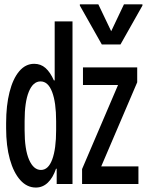

<svg xmlns="http://www.w3.org/2000/svg" viewBox="-20 -826 660 862"><path d="M141 16Q101 16 71 -17.5Q41 -51 24.2 -111Q7.5 -171 7.5 -250.5V-273Q7.5 -352.5 22.8 -412.5Q38 -472.5 66.2 -506Q94.5 -539.5 133.5 -539.5Q163 -539.5 184.2 -520.8Q205.5 -502 222 -465H225.5V-730H305.5V0H234.5V-68.5H231.5Q217.5 -27.5 194.5 -5.8Q171.5 16 141 16ZM164 -63Q197 -63 214.5 -110.2Q232 -157.5 232 -241.5V-282Q232 -366 214 -413.2Q196 -460.5 162 -460.5Q128.5 -460.5 109.5 -414.5Q90.5 -368.5 90.5 -282.5V-241Q90.5 -155 110.5 -109Q130.5 -63 164 -63ZM348.5 0V-67L510 -444.5H352.5V-523.5H596V-456.5L434.5 -79H601.5V0ZM437 -626.5 338.5 -801V-806.5H421.5L487.5 -668.5H471L536.5 -806.5H619.5V-801L521 -626.5Z"/></svg>

Font: Google Sans Code
Style: Regular
Weight: 400
Monospace: yes
Designer: Google Sans Code Authors
Foundry: Google LLC
Version: Version 6.000